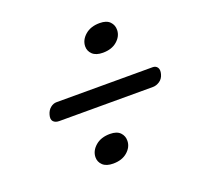

<svg xmlns="http://www.w3.org/2000/svg" viewBox="-96 -701 734 714"><g transform="rotate(-20 271.0 -344.0)"><path d="M341.3 -489.7Q314.2 -489.7 300.4 -502.7Q286.5 -515.8 286.8 -534.9Q287.5 -560 309.3 -578.8Q331.1 -597.7 366.8 -597.7Q393.9 -597.7 406.9 -584.2Q420 -570.7 419.4 -550.9Q418.7 -526.4 397.5 -508.1Q376.3 -489.7 341.3 -489.7ZM75.5 -341Q80 -357.5 91.5 -366.8Q103 -376 115.5 -376H496.5Q508.5 -376 514.8 -366.8Q521 -357.5 516.5 -341Q512 -324 498.8 -315.2Q485.5 -306.5 472 -306.5H101.5Q86 -306.5 78.2 -315.2Q70.5 -324 75.5 -341ZM236.3 -89.2Q209.2 -89.2 195.4 -102.2Q181.5 -115.3 181.8 -134.4Q182.5 -159.5 204.3 -178.3Q226.1 -197.2 261.8 -197.2Q288.9 -197.2 301.9 -183.7Q315 -170.2 314.4 -150.4Q313.7 -125.9 292.5 -107.6Q271.3 -89.2 236.3 -89.2Z"/></g></svg>

Font: Fraunces 72pt Soft
Style: Bold Italic
Weight: 700
Italic angle: -16°
Version: Version 1.000;[b76b70a41]